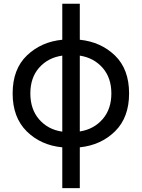

<svg xmlns="http://www.w3.org/2000/svg" viewBox="-20 -765 750 1016"><path d="M309.6 -470.7Q234.4 -460 187.5 -407.2Q140.6 -354.5 140.6 -270.5Q140.6 -186.5 187.5 -132.8Q234.4 -79.1 309.6 -68.4ZM402.3 -470.7V-69.3Q476.6 -81.1 522.9 -134.3Q569.3 -187.5 569.3 -270.5Q569.3 -353.5 522.9 -406.2Q476.6 -459 402.3 -470.7ZM309.6 14.6Q196.3 3.9 121.6 -69.8Q46.9 -143.6 46.9 -270.5Q46.9 -399.4 122.6 -471.7Q198.2 -543.9 309.6 -554.7V-745.1H402.3V-554.7Q514.6 -543 588.9 -470.7Q663.1 -398.4 663.1 -270.5Q663.1 -143.6 588.9 -70.3Q514.6 2.9 402.3 14.6V230.5H309.6Z"/></svg>

Font: Gothic A1 Medium
Style: Regular
Weight: 500
Designer: HanYang I&C Co.,Ltd.
Foundry: HanYang I&C Co.,Ltd.
Version: Version 2.50